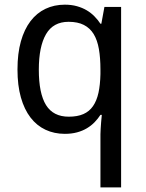

<svg xmlns="http://www.w3.org/2000/svg" viewBox="-20 -566 626 826"><path d="M275.9 -64Q313 -64 338.6 -75.2Q364.3 -86.4 380.1 -109.4Q396 -132.3 403.6 -166.7Q411.1 -201.2 412.1 -247.1V-267.1Q412.1 -316.4 405.5 -354.7Q398.9 -393.1 383.1 -419.2Q367.2 -445.3 340.8 -458.7Q314.5 -472.2 274.9 -472.2Q209 -472.2 178 -418.9Q147 -365.7 147 -266.1Q147 -164.1 178 -114Q209 -64 275.9 -64ZM258.8 9.8Q213.4 9.8 175.8 -7.8Q138.2 -25.4 111.3 -60.3Q84.5 -95.2 69.8 -147Q55.2 -198.7 55.2 -267.1Q55.2 -335.9 69.8 -387.9Q84.5 -439.9 111.3 -475.1Q138.2 -510.3 175.8 -528.1Q213.4 -545.9 258.8 -545.9Q287.6 -545.9 311 -539.3Q334.5 -532.7 353 -521.7Q371.6 -510.7 386.2 -495.8Q400.9 -481 412.1 -463.9H416L429.2 -536.1H501V240.2H412.1V11.2Q412.1 2 413.1 -12.2Q414.1 -26.4 415 -39.6Q416.5 -55.2 418 -71.8H412.1Q401.4 -55.2 387 -40.3Q372.6 -25.4 353.8 -14.2Q335 -2.9 311.5 3.4Q288.1 9.8 258.8 9.8Z"/></svg>

Font: Droid Sans
Style: Regular
Weight: 400
Version: Version 1.00 build 113